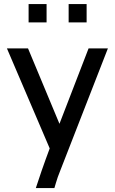

<svg xmlns="http://www.w3.org/2000/svg" viewBox="-20 -742 574 960"><path d="M413.1 -629.9V-721.7H323.2V-629.9ZM212.9 -629.9V-721.7H123V-629.9ZM208 55.7C197.6 83.7 181.3 131.2 159.2 198.2H252L259.8 171.9C265 153.6 272.1 133.5 281.2 111.3L519.5 -500H422.9L277.3 -123L120.1 -500H14.6L228.5 0Z"/></svg>

Font: FreeUniversal
Style: Regular
Weight: 400
Version: Version 1.001